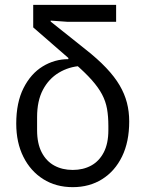

<svg xmlns="http://www.w3.org/2000/svg" viewBox="-20 -760 600 792"><path d="M314 -488Q264 -485 222.5 -460Q181 -435 157 -389.5Q133 -344 133 -277V-223Q133 -168 152 -131.5Q171 -95 204 -77Q237 -59 280 -59Q323 -59 356 -77Q389 -95 408 -131.5Q427 -168 427 -223V-241Q427 -280 421.5 -311Q416 -342 401 -370.5Q386 -399 358.5 -430Q331 -461 286 -500L117 -647V-740H459V-670H259L189 -675V-671L332 -557Q383 -517 418 -480Q453 -443 473.5 -408Q494 -373 503.5 -336.5Q513 -300 513 -259Q513 -175 483.5 -114.5Q454 -54 401.5 -21Q349 12 280 12Q211 12 158.5 -21Q106 -54 76.5 -113Q47 -172 47 -250Q47 -337 77 -396.5Q107 -456 156 -486Q205 -516 262 -516V-534Z"/></svg>

Font: IBM Plex Sans Var
Style: Regular
Weight: 400
Designer: Mike Abbink, Paul van der Laan, Pieter van Rosmalen
Foundry: Bold Monday
Version: Version 3.000